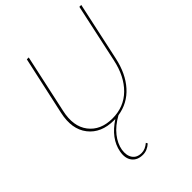

<svg xmlns="http://www.w3.org/2000/svg" viewBox="-262 -792 1215 1215"><g transform="rotate(-45 345.5 -184.5)"><path d="M670 -658H687L602 -264Q578 -152 515.5 -82Q453 -12 360 2Q299 36 264 80.5Q229 125 221 172Q214 218 233.5 246.5Q253 275 295 275Q327 275 359 248L365 259Q332 289 293 289Q244 289 219.5 257Q195 225 205 171Q223 74 329 5H317Q203 5 145 -69.5Q87 -144 114 -266L200 -658H217L132 -266Q106 -150 159.5 -80Q213 -10 319 -10Q422 -10 491 -78Q560 -146 585 -264Z"/></g></svg>

Font: EauTestText Thin
Style: Italic
Weight: 250
Italic angle: -12°
Designer: Christian Thalmann (Catharsis Fonts)
Version: Version 0.001;PS 000.001;hotconv 1.0.88;makeotf.lib2.5.64775